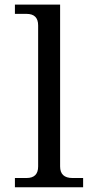

<svg xmlns="http://www.w3.org/2000/svg" viewBox="-20 -791 403 811"><path d="M331.1 0H43V-39.1H92.3Q141.1 -39.1 141.1 -87.9V-683.6Q141.1 -732.4 92.3 -732.4H43V-771.5H233.9V-87.9Q233.9 -39.1 286.1 -39.1H331.1Z"/></svg>

Font: Munson
Style: Regular
Weight: 400
Designer: Paul James MIller
Foundry: High-Logic / Made with FontCreator
Version: Version 2.10;May 5, 2019;FontCreator 11.5.0.2430 64-bit